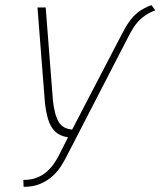

<svg xmlns="http://www.w3.org/2000/svg" viewBox="-20 -529 625 748"><path d="M585 -489 570 -509Q540 -498 519.5 -482.5Q499 -467 483 -444Q467 -421 450 -387L261 -24Q243 -26 230 -33Q217 -40 208.5 -54.5Q200 -69 194.5 -90Q189 -111 186 -140L158 -500H126L155 -129Q159 -93 167.5 -64Q176 -35 194.5 -17Q213 1 245 6L208 79Q200 94 189 110Q178 126 162 140Q146 154 124 163Q102 172 71 172L72 199Q110 199 138.5 186.5Q167 174 186.5 155.5Q206 137 218.5 117Q231 97 239 81L478 -382Q489 -404 501.5 -423.5Q514 -443 534 -460Q554 -477 585 -489Z"/></svg>

Font: Advent Pro ExtraLight
Style: Italic
Weight: 250
Italic angle: -12°
Version: Version 3.000